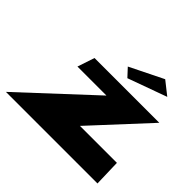

<svg xmlns="http://www.w3.org/2000/svg" viewBox="-220 -753 922 922"><g transform="rotate(45 241.0 -292.0)"><path d="M249 -500 287 -459 486 -531 419 -584ZM547 -416H107L78 -329H275L-79 0H543L539 -136H288Z"/></g></svg>

Font: Hussar Milosc
Style: Bold
Weight: 700
Foundry: Cannot Into Space Fonts
Version: Version 1.02